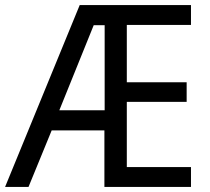

<svg xmlns="http://www.w3.org/2000/svg" viewBox="-21 -827 825 754"><path d="M729 -93H389V-315H182L91 -93H-1L292 -807H729V-729H477V-504H712V-427H477V-171H729ZM212 -394H390V-728H347Z"/></svg>

Font: Noto Sans Telugu UI SemiCondensed
Style: Regular
Weight: 400
Width: 4
Designer: Jelle Bosma - Monotype Design Team
Foundry: Monotype Imaging Inc.
Version: Version 2.005; ttfautohint (v1.8.4.7-5d5b)